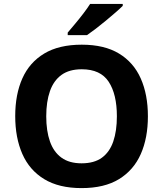

<svg xmlns="http://www.w3.org/2000/svg" viewBox="-20 -954 836 984"><path d="M738 -358Q738 -247 701.5 -164.5Q665 -82 590 -36Q515 10 398 10Q282 10 206.5 -36Q131 -82 94.5 -165Q58 -248 58 -359Q58 -470 94.5 -552Q131 -634 206.5 -679.5Q282 -725 399 -725Q515 -725 590 -679.5Q665 -634 701.5 -551.5Q738 -469 738 -358ZM217 -358Q217 -283 236 -229Q255 -175 295 -146Q335 -117 398 -117Q463 -117 502.5 -146Q542 -175 560.5 -229Q579 -283 579 -358Q579 -471 537 -535Q495 -599 399 -599Q335 -599 295 -570Q255 -541 236 -487Q217 -433 217 -358ZM609 -924Q595 -910 572 -890Q549 -870 522.5 -848Q496 -826 470.5 -806.5Q445 -787 426 -774H327V-787Q343 -806 364.5 -831.5Q386 -857 407 -884.5Q428 -912 442 -934H609Z"/></svg>

Font: Noto Sans Canadian Aboriginal
Style: Regular
Weight: 400
Designer: Monotype Design Team, Typotheque's Kevin King
Foundry: Monotype Imaging Inc.
Version: Version 2.002